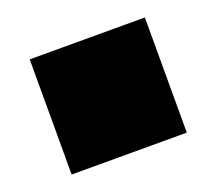

<svg xmlns="http://www.w3.org/2000/svg" viewBox="-65 -565 530 470"><g transform="rotate(-20 200.0 -330.0)"><path d="M50 -180H350V-480H50Z"/></g></svg>

Font: text-security-square
Style: Regular
Weight: 400
Monospace: yes
Foundry: Oskari Noppa
Version: Version 3.000;hotconv 1.0.118;makeotfexe 2.5.65603